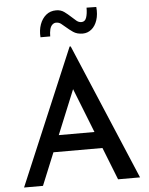

<svg xmlns="http://www.w3.org/2000/svg" viewBox="-62 -1011 824 1062"><g transform="rotate(-5 350.0 -480.5)"><path d="M28 0 347 -755H353L672 0H550L318 -588L395 -639L133 0ZM222 -272H480L517 -180H190ZM426 -820Q394 -820 373 -834.5Q352 -849 334 -865Q322 -876 310.5 -884.5Q299 -893 284 -893Q272 -893 262.5 -884Q253 -875 249 -858.5Q245 -842 245 -820H191Q188 -859 199.5 -891Q211 -923 234 -942Q257 -961 290 -961Q316 -961 335 -947Q354 -933 370 -918Q384 -905 396.5 -894.5Q409 -884 424 -884Q444 -884 451.5 -905.5Q459 -927 459 -961L513 -960Q517 -919 506.5 -887Q496 -855 474.5 -837.5Q453 -820 426 -820Z"/></g></svg>

Font: Josefin Sans Medium
Style: Regular
Weight: 500
Designer: Santiago Orozco
Foundry: Typemade
Version: Version 2.001